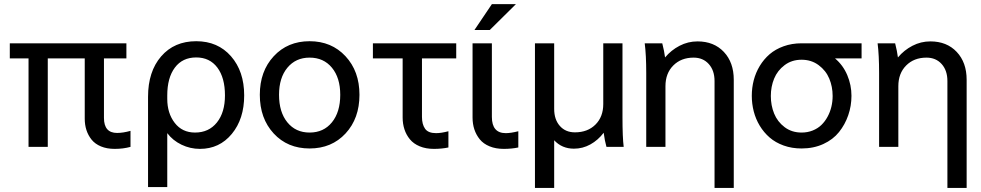

<svg xmlns="http://www.w3.org/2000/svg" viewBox="-20 -716 4782 936"><path d="M27.8 -504.9H596.2V-431.2H486.8V-141.1Q486.8 -67.9 550.8 -67.9Q579.6 -67.9 616.2 -78.1V0Q580.6 9.8 539.1 9.8Q501 9.8 472.2 -2.2Q443.4 -14.2 426.5 -35.2Q409.7 -56.2 401.4 -81.8Q393.1 -107.4 393.1 -137.2V-431.2H212.9V0H119.1V-431.2H27.8Z M795.4 -251V-233.9Q795.4 -164.1 831.8 -116.9Q868.2 -69.8 930.7 -69.8Q998 -69.8 1037.4 -118.9Q1076.7 -168 1076.7 -251Q1076.7 -336.9 1039.6 -386.5Q1002.4 -436 936.5 -436Q869.6 -436 832.5 -386.5Q795.4 -336.9 795.4 -251ZM936.5 -515.1Q1042 -515.1 1106.2 -441.7Q1170.4 -368.2 1170.4 -251Q1170.4 -136.2 1110.1 -63.2Q1049.8 9.8 954.6 9.8Q907.2 9.8 864.7 -10.7Q822.3 -31.2 795.4 -66.9V195.8H701.7V-244.1Q701.7 -367.2 765.6 -441.2Q829.6 -515.1 936.5 -515.1Z M1732.4 -253.9Q1732.4 -138.7 1664.6 -65.4Q1596.7 7.8 1489.3 7.8Q1381.8 7.8 1314.2 -65.4Q1246.6 -138.7 1246.6 -253.9Q1246.6 -368.7 1314.5 -441.9Q1382.3 -515.1 1489.3 -515.1Q1596.2 -515.1 1664.3 -441.9Q1732.4 -368.7 1732.4 -253.9ZM1340.3 -253.9Q1340.3 -169.4 1380.9 -119.6Q1421.4 -69.8 1489.3 -69.8Q1557.6 -69.8 1598.1 -119.6Q1638.7 -169.4 1638.7 -253.9Q1638.7 -336.9 1598.1 -386Q1557.6 -435.1 1489.3 -435.1Q1421.9 -435.1 1381.1 -386Q1340.3 -336.9 1340.3 -253.9Z M1942.9 -143.1V-431.2H1797.9V-504.9H2204.1V-431.2H2037.1V-146Q2037.1 -109.9 2052.2 -88.4Q2067.4 -66.9 2106 -66.9Q2130.9 -66.9 2166 -76.2V2.9Q2133.8 9.8 2095.2 9.8Q2056.2 9.8 2026.1 -2.7Q1996.1 -15.1 1978.3 -36.9Q1960.4 -58.6 1951.7 -85.4Q1942.9 -112.3 1942.9 -143.1Z M2283.7 -143.1V-504.9H2377.9V-146Q2377.9 -66.9 2445.8 -66.9Q2470.2 -66.9 2506.8 -76.2V2.9Q2474.6 9.8 2436 9.8Q2396.5 9.8 2366.5 -2.7Q2336.4 -15.1 2318.8 -36.9Q2301.3 -58.6 2292.5 -85.2Q2283.7 -111.8 2283.7 -143.1ZM2377.9 -695.8H2495.1L2367.7 -569.8H2293Z M2587.9 200.2V-504.9H2681.6V-185.1Q2681.6 -133.3 2709.2 -102.1Q2736.8 -70.8 2782.7 -70.8Q2844.7 -70.8 2882.8 -108.6Q2920.9 -146.5 2920.9 -209V-504.9H3014.6V-145Q3014.6 -45.9 3020.5 0H2936.5Q2928.2 -28.8 2922.9 -68.8Q2895.5 -32.7 2858.2 -12Q2820.8 8.8 2777.8 8.8Q2719.7 8.8 2681.6 -32.2V200.2Z M3123 -504.9H3208.5Q3218.3 -466.8 3222.2 -436Q3252 -471.7 3293 -492.9Q3334 -514.2 3380.4 -514.2Q3460.4 -514.2 3508.8 -462.9Q3557.1 -411.6 3557.1 -327.1V200.2H3463.4V-320.8Q3463.4 -372.6 3435.3 -403.8Q3407.2 -435.1 3361.3 -435.1Q3300.3 -435.1 3262.2 -396.7Q3224.1 -358.4 3224.1 -295.9V0H3130.4V-359.9Q3130.4 -447.8 3123 -504.9Z M3887.7 7.8Q3840.3 7.8 3800.3 -6.6Q3760.3 -21 3731.9 -45.7Q3703.6 -70.3 3683.8 -103Q3664.1 -135.7 3654.5 -172.9Q3645 -210 3645 -249Q3645 -288.1 3654.5 -325Q3664.1 -361.8 3683.8 -394.5Q3703.6 -427.2 3731.9 -451.7Q3760.3 -476.1 3800.3 -490.5Q3840.3 -504.9 3887.7 -504.9H4180.2V-431.2H4050.8Q4089.8 -398.4 4110.4 -349.9Q4130.9 -301.3 4130.9 -249Q4130.9 -199.7 4115.2 -154.3Q4099.6 -108.9 4070.3 -72.3Q4041 -35.6 3993.7 -13.9Q3946.3 7.8 3887.7 7.8ZM3737.8 -248Q3737.8 -202.1 3753.9 -162.4Q3770 -122.6 3804.9 -96.2Q3839.8 -69.8 3887.7 -69.8Q3917 -69.8 3941.9 -79.8Q3966.8 -89.8 3984.4 -106.9Q4002 -124 4014.4 -147Q4026.9 -169.9 4033 -195.6Q4039.1 -221.2 4039.1 -248Q4039.1 -293.5 4022.7 -332.8Q4006.3 -372.1 3970.9 -398.4Q3935.5 -424.8 3887.7 -424.8Q3839.8 -424.8 3804.9 -398.4Q3770 -372.1 3753.9 -332.8Q3737.8 -293.5 3737.8 -248Z M4258.3 -504.9H4343.8Q4353.5 -466.8 4357.4 -436Q4387.2 -471.7 4428.2 -492.9Q4469.2 -514.2 4515.6 -514.2Q4595.7 -514.2 4644 -462.9Q4692.4 -411.6 4692.4 -327.1V200.2H4598.6V-320.8Q4598.6 -372.6 4570.6 -403.8Q4542.5 -435.1 4496.6 -435.1Q4435.5 -435.1 4397.5 -396.7Q4359.4 -358.4 4359.4 -295.9V0H4265.6V-359.9Q4265.6 -447.8 4258.3 -504.9Z"/></svg>

Font: LT Superior Med
Style: Regular
Weight: 500
Designer: Daniel Lyons
Foundry: LyonsType
Version: Version 1.000